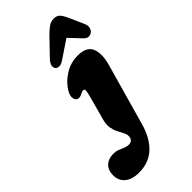

<svg xmlns="http://www.w3.org/2000/svg" viewBox="-418 -779 1081 1081"><g transform="rotate(-45 122.5 -238.0)"><path d="M297.5 -310.5 193.5 58Q169.5 143.5 118.8 191Q68 238.5 -10 238.5Q-66 238.5 -95.5 213Q-125 187.5 -125 146.5Q-125 106 -101.8 83.2Q-78.5 60.5 -38 60.5Q-18 60.5 -1.5 67Q15 73.5 30 80Q45 86.5 61.5 86.5Q77 86.5 85.8 76Q94.5 65.5 94 50Q94 37 85.5 21Q77 5 67 -14.8Q57 -34.5 52.8 -58.8Q48.5 -83 56.5 -113L95.5 -256.5Q102.5 -282.5 104.2 -297.5Q106 -312.5 94 -312.5Q86 -312.5 70 -304Q52 -294.5 38 -300Q25 -304.5 21.8 -323.5Q18.5 -342.5 34.5 -370.5Q60.5 -413.5 107.5 -443Q154.5 -472.5 210.5 -472.5Q281 -472.5 299.5 -428Q318 -383.5 297.5 -310.5ZM128.7 -515Q109.3 -501.5 93.6 -502.5Q77.8 -503.5 71.1 -513.5Q63.9 -524 67.5 -538.5Q71.1 -553 88.6 -571.5L178.6 -665Q201.1 -688 220.2 -701.5Q239.4 -715 262.3 -715Q286.2 -715 298.8 -701.8Q311.4 -688.5 322.2 -665L364.9 -569Q372.6 -552 369.2 -536.5Q365.8 -521 357.3 -513.5Q345.1 -503.5 330.7 -503.5Q316.3 -503.5 303.3 -517L236.7 -587.5Z"/></g></svg>

Font: Fraunces 72pt SuperSoft Black
Style: Italic
Weight: 900
Italic angle: -16°
Version: Version 1.000;[b76b70a41]